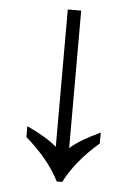

<svg xmlns="http://www.w3.org/2000/svg" viewBox="-51 -731 538 771"><g transform="rotate(5 218.0 -346.0)"><path d="M207 0Q163 -87 70 -167V-211Q152 -173 191 -138V-692H245V-138Q284 -173 366 -211V-167Q273 -87 229 0Z"/></g></svg>

Font: ltelugu85
Style: Book
Weight: 400
Designer: Jelle Bosma - Monotype Design Team
Foundry: Monotype Imaging Inc.
Version: Version 2.003